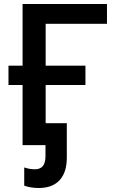

<svg xmlns="http://www.w3.org/2000/svg" viewBox="-20 -734 583 971"><path d="M22.9 0ZM210.9 -401.9H412.1V-304.2H210.9V0H94.2V-304.2H22.9V-401.9H94.2V-713.9H521V-613.8H210.9ZM175.8 216.8Q136.2 216.8 102.5 205.1V112.8Q129.4 122.1 156.7 122.1Q210 122.1 210 56.2V-110.8H317.9V63Q317.9 138.2 281.2 177.5Q244.6 216.8 175.8 216.8Z"/></svg>

Font: Open Sans Semibold
Style: Regular
Weight: 600
Foundry: Ascender Corporation
Version: Version 1.10; ttfautohint (v1.5.65-e2d9)